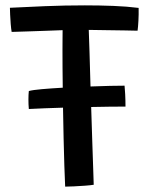

<svg xmlns="http://www.w3.org/2000/svg" viewBox="-20 -689 560 716"><path d="M448 -291.5Q424.5 -291.5 391.2 -291.2Q358 -291 320 -290Q322 -221.5 324.2 -158.5Q326.5 -95.5 327.8 -52.2Q329 -9 329.5 0Q317.5 2 296.8 3.5Q276 5 255.5 6Q235 7 223 7Q221.5 -23 220 -69.8Q218.5 -116.5 217.2 -172.8Q216 -229 215 -287.5Q179.5 -286.5 146.5 -285.2Q113.5 -284 87.5 -282.5Q86 -299 86 -317.8Q86 -336.5 87.5 -349.5Q101.5 -353.5 136 -356.5Q170.5 -359.5 214 -362Q213.5 -400.5 213.2 -436.2Q213 -472 213 -502Q213 -524 213.2 -543Q213.5 -562 213.5 -576.5Q187 -575.5 151.8 -574.2Q116.5 -573 82 -571.8Q47.5 -570.5 23.5 -570Q21.5 -580.5 20 -598.8Q18.5 -617 17.8 -634.5Q17 -652 17 -660Q74 -663 147.8 -666Q221.5 -669 296.5 -669Q351 -669 402.5 -667Q454 -665 497 -659.5Q497.5 -635 496.2 -611.5Q495 -588 493 -574.5Q479 -575 446 -575.5Q413 -576 375.8 -576.5Q338.5 -577 311 -577.5Q312 -553.5 313.8 -495.5Q315.5 -437.5 317.5 -366.5Q356.5 -368 390.5 -368.8Q424.5 -369.5 444.5 -369.5Q445.5 -361.5 446.8 -337.8Q448 -314 448 -291.5Z"/></svg>

Font: Grandstander
Style: Regular
Weight: 400
Designer: Tyler Finck
Foundry: Etcetera Type Co
Version: Version 1.200; ttfautohint (v1.8.3)